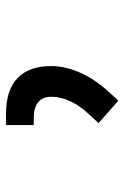

<svg xmlns="http://www.w3.org/2000/svg" viewBox="90 -823 406 626"><g transform="rotate(-90 293.0 -510.0)"><path d="M277.8 -327.1 204.6 -391.6 233.9 -423.3Q262.2 -453.6 276.4 -484.9Q290.5 -516.1 290.5 -545.9Q290.5 -574.2 272.7 -588.6Q254.9 -603 220.2 -603H198.2V-693.4H234.9Q312 -693.4 351.3 -656Q390.6 -618.7 390.6 -545.9Q390.6 -501.5 369.6 -452.9Q348.6 -404.3 305.2 -356.9Z"/></g></svg>

Font: Cascadia Code
Style: Regular
Weight: 400
Monospace: yes
Designer: Aaron Bell
Foundry: Saja Typeworks
Version: Version 2106.017